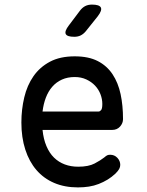

<svg xmlns="http://www.w3.org/2000/svg" viewBox="-20 -805 640 835"><path d="M459 -132Q478 -132 490.5 -118.5Q503 -105 503 -88Q503 -79 498.5 -70.5Q494 -62 482 -50Q466 -35 448 -24Q430 -13 409.5 -5Q389 3 366.5 6.5Q344 10 319 10Q261 10 215.5 -9.5Q170 -29 138.5 -65.5Q107 -102 90 -154.5Q73 -207 73 -272Q73 -329 85.5 -381.5Q98 -434 125.5 -473.5Q153 -513 197 -536.5Q241 -560 305 -560Q365 -560 405 -539.5Q445 -519 469.5 -482Q494 -445 504.5 -395.5Q515 -346 515 -287Q515 -269 502 -254.5Q489 -240 468 -240H165Q169 -200 182 -169.5Q195 -139 215 -119.5Q235 -100 261.5 -90Q288 -80 320 -80Q365 -80 391.5 -94Q418 -108 433 -120Q441 -127 446 -129.5Q451 -132 459 -132ZM165 -320H409Q414 -320 419.5 -326Q425 -332 425 -353Q425 -374 417 -395Q409 -416 393.5 -432.5Q378 -449 355.5 -459.5Q333 -470 305 -470Q274 -470 249.5 -459Q225 -448 207.5 -428Q190 -408 179.5 -380.5Q169 -353 165 -320ZM303 -645Q272 -645 266 -657Q260 -669 279 -694L328 -759Q338 -772 350.5 -778.5Q363 -785 380 -785Q412 -785 418.5 -772.5Q425 -760 405 -734L353 -669Q343 -657 331 -651Q319 -645 303 -645Z"/></svg>

Font: Maple Mono NF
Style: Regular
Weight: 400
Monospace: yes
Designer: subframe7536
Version: Version 7.000